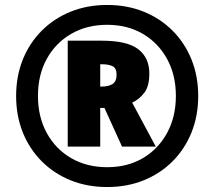

<svg xmlns="http://www.w3.org/2000/svg" viewBox="-20 -744 864 774"><path d="M412 10Q332 10 265 -17Q198 -44 148.5 -93.5Q99 -143 72 -210Q45 -277 45 -357Q45 -437 72 -504Q99 -571 148.5 -620.5Q198 -670 265 -697Q332 -724 412 -724Q492 -724 559 -697Q626 -670 675.5 -620.5Q725 -571 752 -504Q779 -437 779 -357Q779 -277 752 -210Q725 -143 675.5 -93.5Q626 -44 559 -17Q492 10 412 10ZM412 -70Q494 -70 556 -106.5Q618 -143 653.5 -208Q689 -273 689 -357Q689 -442 653.5 -506.5Q618 -571 556 -607.5Q494 -644 412 -644Q330 -644 267 -607.5Q204 -571 168.5 -506.5Q133 -442 133 -357Q133 -273 168.5 -208Q204 -143 267 -106.5Q330 -70 412 -70ZM253 -153V-580H389Q493 -580 537.5 -545.5Q582 -511 582 -448Q582 -397 562 -370.5Q542 -344 513 -330L608 -153H472L401 -309H384V-153ZM389 -395Q418 -395 434 -405.5Q450 -416 450 -443Q450 -469 434 -477Q418 -485 390 -485H384V-395Z"/></svg>

Font: Noto Sans Arabic Blk
Style: Regular
Weight: 900
Designer: Monotype Design Team, Nadine Chahine, Nizar Qandah and Khaled Hosny
Foundry: Monotype Imaging Inc.
Version: Version 2.012; ttfautohint (v1.8.4.7-5d5b)